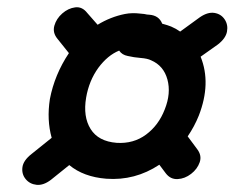

<svg xmlns="http://www.w3.org/2000/svg" viewBox="-20 -609 667 535"><path d="M122 -108 173 -149Q213 -116 276 -111Q356 -105 424 -150L442 -126Q455 -109 475 -110Q495 -111 512.5 -124.5Q530 -138 536.5 -157Q543 -176 529 -194L503 -229Q522 -257 534 -287Q569 -377 539 -451L587 -485Q609 -502 612.5 -521Q616 -540 606 -555Q596 -570 577.5 -573Q559 -576 537 -561L482 -521Q471 -529 457 -535Q447 -539 432 -543Q423 -566 396 -568Q390 -568 382 -570Q373 -571 372 -571Q348 -574 328 -570Q288 -562 252 -540L223 -573Q209 -591 189.5 -588.5Q170 -586 153.5 -571.5Q137 -557 131.5 -537.5Q126 -518 140 -501L172 -461Q132 -401 119 -333Q110 -275 124 -225L68 -180Q45 -162 42.5 -143Q40 -124 51.5 -110Q63 -96 82 -94Q101 -92 122 -108ZM305 -211Q254 -215 232.5 -249.5Q211 -284 220 -337Q228 -384 254 -420Q280 -455 312 -468Q320 -456 336 -453Q353 -449 372 -447.5Q391 -446 401 -441Q436 -426 446.5 -387.5Q457 -349 439 -304Q422 -260 387 -234Q352 -208 305 -211Z"/></svg>

Font: Balsamiq Sans
Style: Italic
Weight: 400
Italic angle: -12°
Designer: Michael Angeles
Foundry: Balsamiq SRL
Version: Version 1.020; ttfautohint (v1.8.4.7-5d5b);gftools[0.9.26]